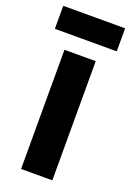

<svg xmlns="http://www.w3.org/2000/svg" viewBox="-155 -829 567 831"><g transform="rotate(20 128.5 -414.0)"><path d="M271 -777H-14V-671H271ZM200 -51V-600H56V-51Z"/></g></svg>

Font: Noto Sans Tamil UI ExtraCondensed ExtraBold
Style: Regular
Weight: 800
Width: 2
Designer: Jelle Bosma - Monotype Design Team
Foundry: Monotype Imaging Inc.
Version: Version 2.004